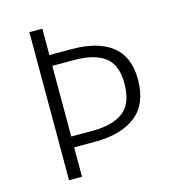

<svg xmlns="http://www.w3.org/2000/svg" viewBox="-103 -772 777 858"><g transform="rotate(-15 285.0 -342.5)"><path d="M525 -356Q525 -242 456.5 -189Q388 -136 269 -136H171V0H111V-685H171V-563H272Q395 -563 460 -512Q525 -461 525 -356ZM462 -355Q462 -440 414 -476.5Q366 -513 271 -513H171V-186H269Q362 -186 412 -223.5Q462 -261 462 -355Z"/></g></svg>

Font: Fira Sans Light
Style: Regular
Weight: 300
Designer: bBox Type GmbH & Carrois Corporate GbR & Edenspiekermann AG
Foundry: bBox Type GmbH & Carrois Corporate GbR & Edenspiekermann AG
Version: Version 4.301